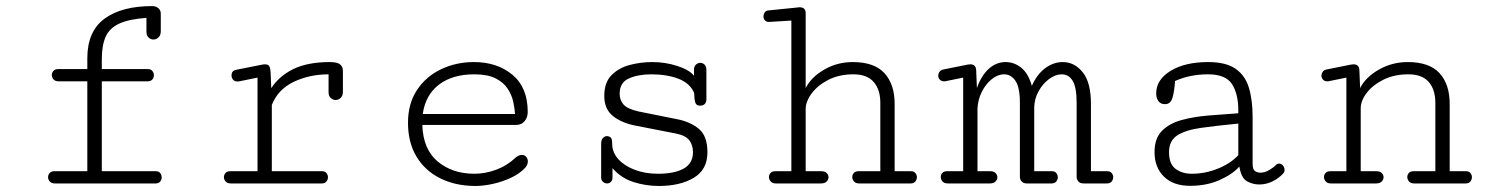

<svg xmlns="http://www.w3.org/2000/svg" viewBox="-20 -600 4884 628"><path d="M159.7 0Q148.4 0 142.8 -6.3Q137.2 -12.7 137.2 -20.5Q137.2 -27.8 142.3 -33.9Q147.5 -40 157.7 -40H265.6V-334H171.9Q160.6 -334 155 -340.3Q149.4 -346.7 149.4 -354.5Q149.4 -361.8 154.5 -367.9Q159.7 -374 169.9 -374H265.6V-409.2Q265.6 -497.6 321.8 -538.8Q377.9 -580.1 478 -580.1Q489.3 -580.1 497.6 -573.5Q505.9 -566.9 505.9 -555.2V-498Q505.9 -484.4 498.3 -477.5Q490.7 -470.7 481.9 -470.7Q473.1 -470.7 466.1 -477.1Q459 -483.4 459 -496.1V-541.5Q402.3 -537.6 370.4 -522.9Q338.4 -508.3 325.7 -480Q313 -451.7 313 -406.2V-374H463.9Q473.6 -374 478.5 -367.7Q483.4 -361.3 483.4 -354Q483.4 -346.2 478.3 -340.1Q473.1 -334 463.4 -334H313V-40H489.7Q499.5 -40 504.2 -33.7Q508.8 -27.3 508.8 -20Q508.8 -12.2 503.9 -6.1Q499 0 489.3 0Z M734.9 0Q723.6 0 718 -6.3Q712.4 -12.7 712.4 -20.5Q712.4 -27.8 717.5 -33.9Q722.7 -40 732.9 -40H822.3V-346.2L762.7 -334Q760.7 -333.5 756.8 -333.5Q747.1 -333.5 742.2 -339.6Q737.3 -345.7 737.3 -353Q737.3 -368.7 752 -371.6L835.4 -388.2Q842.3 -389.6 846.7 -389.6Q858.4 -389.6 861.6 -382.1Q864.7 -374.5 865.2 -362.3L867.2 -311.5Q893.1 -351.6 939.9 -374.3Q986.8 -397 1058.6 -397Q1083 -397 1092.3 -389.4Q1101.6 -381.8 1101.6 -367.7V-300.3Q1101.6 -286.6 1094.2 -279.8Q1086.9 -272.9 1077.6 -272.9Q1069.3 -272.9 1062 -279.3Q1054.7 -285.6 1054.7 -298.3V-356.9Q992.2 -356.9 940.7 -332.3Q889.2 -307.6 869.1 -256.8V-40H1033.2Q1043 -40 1047.9 -33.9Q1052.7 -27.8 1052.7 -20Q1052.7 -12.7 1047.6 -6.3Q1042.5 0 1032.7 0Z M1535.6 8.3Q1470.7 8.3 1420.7 -16.4Q1370.6 -41 1342.5 -87.4Q1314.5 -133.8 1314.5 -198.7Q1314.5 -261.2 1344 -305.7Q1373.5 -350.1 1422.6 -373.5Q1471.7 -397 1530.3 -397Q1606 -397 1656 -355.5Q1706.1 -314 1706.1 -233.9Q1706.1 -215.8 1695.8 -203.6Q1685.5 -191.4 1668.5 -191.4H1361.3Q1363.8 -111.8 1411.6 -71.8Q1459.5 -31.7 1531.7 -31.7Q1567.4 -31.7 1603 -44.9Q1638.7 -58.1 1667 -85Q1677.2 -93.3 1687 -93.3Q1695.8 -93.3 1701.2 -86.9Q1706.5 -80.6 1706.5 -71.8Q1706.5 -61 1697.8 -51.3Q1679.7 -31.7 1651.4 -18.6Q1623 -5.4 1592 1.5Q1561 8.3 1535.6 8.3ZM1362.8 -227.1H1664.6Q1663.6 -245.1 1658.7 -267.3Q1653.8 -289.6 1640.4 -310.1Q1627 -330.6 1600.8 -343.8Q1574.7 -356.9 1531.2 -356.9Q1460 -356.9 1415.8 -323.2Q1371.6 -289.6 1362.8 -227.1Z M2134.8 8.3Q2092.8 8.3 2052.5 -4.4Q2012.2 -17.1 1983.4 -49.8V-20.5Q1983.4 -9.8 1978 -4.9Q1972.7 0 1965.8 0Q1958.5 0 1952.4 -5.1Q1946.3 -10.3 1946.3 -19V-129.4Q1946.3 -143.1 1952.4 -148.9Q1958.5 -154.8 1964.8 -154.8Q1971.7 -154.8 1977.1 -150.6Q1982.4 -146.5 1982.4 -129.4Q1982.4 -101.6 2002.2 -79.6Q2022 -57.6 2055.9 -44.7Q2089.8 -31.7 2131.8 -31.7Q2186.5 -31.7 2216.6 -48.8Q2246.6 -65.9 2246.6 -102.1Q2246.6 -125.5 2234.4 -141.4Q2222.2 -157.2 2189 -163.6L2059.1 -189Q2013.2 -197.8 1984.9 -220.5Q1956.5 -243.2 1956.5 -286.1Q1956.5 -330.1 1980 -354Q2003.4 -377.9 2039.6 -387.5Q2075.7 -397 2113.8 -397Q2155.8 -397 2195.3 -384.3Q2234.9 -371.6 2250 -352.1V-370.1Q2249.5 -382.3 2256.1 -388.4Q2262.7 -394.5 2270.5 -394.5Q2278.3 -394.5 2284.4 -388.7Q2290.5 -382.8 2290.5 -370.6V-272.5Q2288.1 -254.4 2270 -254.4Q2257.3 -254.4 2254.2 -264.6Q2251 -274.9 2250.5 -295.9Q2236.8 -328.1 2199 -342.5Q2161.1 -356.9 2110.4 -356.9Q2067.4 -356.9 2037.1 -343.5Q2006.8 -330.1 2006.8 -293.5Q2006.8 -272.5 2019.5 -258.1Q2032.2 -243.7 2068.8 -235.4L2195.3 -210Q2237.8 -201.7 2265.9 -178.5Q2293.9 -155.3 2293.9 -101.6Q2293.9 -44.9 2249 -18.3Q2204.1 8.3 2134.8 8.3Z M2517.6 0Q2506.3 0 2500.7 -6.6Q2495.1 -13.2 2495.1 -21Q2495.1 -28.3 2500.2 -34.2Q2505.4 -40 2515.6 -40H2568.4V-532.7L2496.1 -528.3Q2487.3 -527.8 2482.2 -533.2Q2477.1 -538.6 2477.1 -545.9Q2477.1 -551.8 2480.7 -558.6Q2484.4 -565.4 2493.2 -565.9L2585.4 -575.2Q2588.4 -575.7 2590.8 -575.9Q2593.3 -576.2 2595.2 -576.2Q2615.2 -576.2 2615.2 -557.1V-312Q2633.8 -348.1 2676.3 -372.6Q2718.8 -397 2769 -397Q2839.8 -397 2873 -360.6Q2906.2 -324.2 2906.2 -260.3V-40H2959.5Q2969.2 -40 2974.1 -33.9Q2979 -27.8 2979 -20.5Q2979 -12.7 2973.9 -6.3Q2968.8 0 2958.5 0H2790Q2778.8 0 2773.2 -6.6Q2767.6 -13.2 2767.6 -21Q2767.6 -28.3 2772.7 -34.2Q2777.8 -40 2788.1 -40H2859.4V-263.7Q2859.4 -307.1 2837.6 -332Q2815.9 -356.9 2771.5 -356.9Q2724.6 -356.9 2689.5 -338.9Q2654.3 -320.8 2634.8 -294.4Q2615.2 -268.1 2615.2 -242.7V-40H2666.5Q2678.2 -40 2684.1 -33.9Q2689.9 -27.8 2689.9 -20.5Q2689.9 -12.7 2683.8 -6.3Q2677.7 0 2665.5 0Z M3079.6 0Q3068.4 0 3062.7 -6.6Q3057.1 -13.2 3057.1 -21Q3057.1 -28.3 3062.3 -34.2Q3067.4 -40 3077.6 -40H3130.4V-346.2L3077.6 -335.4Q3072.8 -334 3067.9 -334Q3059.1 -334 3054 -339.6Q3048.8 -345.2 3048.8 -352.5Q3048.8 -358.4 3052.5 -364.5Q3056.2 -370.6 3064.9 -372.6L3145 -388.7Q3151.9 -389.6 3153.8 -389.6Q3171.9 -389.6 3172.9 -370.6L3175.3 -312Q3189.5 -352.5 3213.9 -374.8Q3238.3 -397 3269.5 -397Q3297.4 -397 3320.6 -378.2Q3343.8 -359.4 3355 -319.3Q3372.1 -357.4 3398.9 -377.2Q3425.8 -397 3456.1 -397Q3494.6 -397 3521.5 -363.5Q3548.3 -330.1 3548.3 -260.3V-40H3601.6Q3611.3 -40 3616.2 -33.9Q3621.1 -27.8 3621.1 -20.5Q3621.1 -12.7 3616 -6.3Q3610.8 0 3600.6 0H3523.9Q3512.7 0 3507.1 -6.6Q3501.5 -13.2 3501.5 -21V-263.7Q3501.5 -314.5 3488.5 -335.7Q3475.6 -356.9 3453.1 -356.9Q3432.1 -356.9 3411.4 -341.6Q3390.6 -326.2 3377 -301.5Q3363.3 -276.9 3362.8 -248.5V-40H3420.4Q3430.2 -40 3435.1 -33.9Q3439.9 -27.8 3439.9 -20.5Q3439.9 -12.7 3434.8 -6.3Q3429.7 0 3419.4 0H3338.4Q3327.1 0 3321.5 -6.6Q3315.9 -13.2 3315.9 -21V-263.7Q3315.9 -314.5 3301.3 -335.7Q3286.6 -356.9 3264.6 -356.9Q3243.7 -356.9 3223.9 -341.1Q3204.1 -325.2 3191.4 -299.8Q3178.7 -274.4 3177.2 -245.6V-40H3218.8Q3230.5 -40 3236.3 -33.9Q3242.2 -27.8 3242.2 -20.5Q3242.2 -12.7 3236.1 -6.3Q3230 0 3217.8 0Z M3872.6 7.8Q3817.4 7.8 3786.9 -22.5Q3756.3 -52.7 3756.3 -102.5Q3756.3 -147.5 3780.5 -171.9Q3804.7 -196.3 3844.5 -207.3Q3884.3 -218.3 3932.9 -222.2Q3981.4 -226.1 4030.3 -229.5V-239.3Q4030.3 -292.5 4009.8 -324.7Q3989.3 -356.9 3931.2 -356.9Q3872.1 -356.9 3823.2 -335Q3821.3 -300.8 3814.9 -280Q3808.6 -259.3 3791 -259.3Q3775.9 -259.3 3768.8 -269.5Q3761.7 -279.8 3761.7 -294.4Q3761.7 -339.4 3808.8 -368.2Q3856 -397 3931.6 -397Q3989.7 -397 4021.2 -375.2Q4052.7 -353.5 4064.9 -313.2Q4077.1 -272.9 4077.1 -216.8V-64.5Q4077.1 -45.4 4085.2 -40.3Q4093.3 -35.2 4102.5 -35.2Q4116.2 -35.2 4130.4 -43.2Q4144.5 -51.3 4151.9 -59.1Q4157.2 -64.9 4163.6 -64.9Q4170.9 -64.9 4176.3 -58.6Q4181.6 -52.2 4181.6 -44.4Q4181.6 -37.1 4176.8 -32.2Q4161.6 -16.1 4141.4 -6.3Q4121.1 3.4 4098.6 3.4Q4078.1 3.4 4059.1 -6.8Q4040 -17.1 4033.7 -55.2Q4011.2 -29.8 3968.8 -11Q3926.3 7.8 3872.6 7.8ZM3877.9 -31.7Q3921.4 -31.7 3962.6 -48.1Q4003.9 -64.5 4030.3 -92.3V-195.8Q3960 -189 3909.2 -181.9Q3858.4 -174.8 3831.1 -157.5Q3803.7 -140.1 3803.7 -102.5Q3803.7 -63.5 3825.2 -47.6Q3846.7 -31.7 3877.9 -31.7Z M4333 0Q4321.8 0 4316.2 -6.6Q4310.5 -13.2 4310.5 -21Q4310.5 -28.3 4315.7 -34.2Q4320.8 -40 4331.1 -40H4383.8V-346.2L4331.1 -335.4Q4326.2 -334 4321.3 -334Q4312.5 -334 4307.4 -339.6Q4302.2 -345.2 4302.2 -352.5Q4302.2 -358.4 4305.9 -364.5Q4309.6 -370.6 4318.4 -372.6L4398.4 -388.7Q4405.3 -389.6 4407.2 -389.6Q4425.3 -389.6 4426.3 -370.6L4428.7 -312Q4447.3 -348.1 4490.5 -372.6Q4533.7 -397 4584.5 -397Q4655.3 -397 4688.5 -360.6Q4721.7 -324.2 4721.7 -260.3V-40H4774.9Q4784.7 -40 4789.6 -33.9Q4794.4 -27.8 4794.4 -20.5Q4794.4 -12.7 4789.3 -6.3Q4784.2 0 4773.9 0H4605.5Q4594.2 0 4588.6 -6.6Q4583 -13.2 4583 -21Q4583 -28.3 4588.1 -34.2Q4593.3 -40 4603.5 -40H4674.8V-263.7Q4674.8 -307.1 4653.1 -332Q4631.3 -356.9 4586.9 -356.9Q4540 -356.9 4504.9 -339.4Q4469.7 -321.8 4450.2 -296.1Q4430.7 -270.5 4430.7 -245.6V-40H4481.9Q4493.7 -40 4499.5 -33.9Q4505.4 -27.8 4505.4 -20.5Q4505.4 -12.7 4499.3 -6.3Q4493.2 0 4481 0Z"/></svg>

Font: Cutive Mono
Style: Regular
Weight: 400
Designer: Vernon Adams
Foundry: Vernon Adams
Version: Version 1.110; ttfautohint (v1.8.4.7-5d5b)